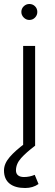

<svg xmlns="http://www.w3.org/2000/svg" viewBox="-37 -730 277 962"><path d="M79 -500H139V0H79ZM70 -670Q70 -687 82 -698.5Q94 -710 110 -710Q127 -710 138.5 -698.5Q150 -687 150 -670Q150 -654 138.5 -642Q127 -630 110 -630Q94 -630 82 -642Q70 -654 70 -670ZM-17 124Q-17 90 11.5 57Q40 24 89 -12L139 0Q94 34 68.5 62.5Q43 91 43 124Q43 140 53.5 148.5Q64 157 83 157Q111 157 137 146L156 192Q128 212 89 212Q38 212 10.5 189.5Q-17 167 -17 124Z"/></svg>

Font: Oak Sans Light
Style: Regular
Weight: 400
Designer: Erik Kennedy, Walven
Foundry: Erik Kennedy, Walven
Version: Version 1.100;Glyphs 3.1.2 (3151)